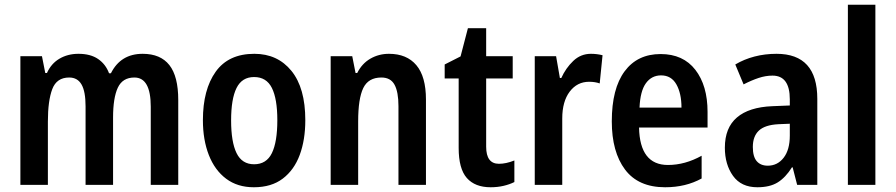

<svg xmlns="http://www.w3.org/2000/svg" viewBox="-20 -780 3778 810"><path d="M582 -553Q657 -553 694.5 -505.5Q732 -458 732 -358V0H616V-330Q616 -453 547 -453Q497 -453 477 -410Q457 -367 457 -284V0H341V-331Q341 -394 324 -423.5Q307 -453 272 -453Q219 -453 200.5 -404Q182 -355 182 -267V0H66V-543H157L171 -472H178Q196 -512 231 -532.5Q266 -553 311 -553Q362 -553 394 -531Q426 -509 440 -471H448Q489 -553 582 -553Z M1268 -273Q1268 -190 1244.5 -126.5Q1221 -63 1173 -26.5Q1125 10 1051 10Q982 10 934 -26Q886 -62 861 -126Q836 -190 836 -273Q836 -402 890 -477.5Q944 -553 1053 -553Q1151 -553 1209.5 -481Q1268 -409 1268 -273ZM955 -272Q955 -181 978 -134Q1001 -87 1052 -87Q1104 -87 1127 -134Q1150 -181 1150 -273Q1150 -363 1127 -409Q1104 -455 1052 -455Q1001 -455 978 -409Q955 -363 955 -272Z M1621 -553Q1696 -553 1736.5 -505Q1777 -457 1777 -360V0H1661V-332Q1661 -392 1644.5 -422.5Q1628 -453 1589 -453Q1534 -453 1512.5 -408.5Q1491 -364 1491 -268V0H1375V-543H1466L1480 -472H1487Q1507 -512 1542.5 -532.5Q1578 -553 1621 -553Z M2085 -89Q2115 -89 2150 -103V-12Q2130 -2 2104.5 4Q2079 10 2050 10Q1984 10 1949.5 -29Q1915 -68 1915 -156V-449H1856V-508L1923 -542L1954 -661H2031V-543H2143V-449H2031V-161Q2031 -89 2085 -89Z M2473 -553Q2498 -553 2522 -547L2510 -428Q2491 -435 2465 -435Q2415 -435 2383.5 -393.5Q2352 -352 2352 -280V0H2236V-543H2326L2342 -451H2348Q2367 -493 2398.5 -523Q2430 -553 2473 -553Z M2767 -552Q2862 -552 2913.5 -485.5Q2965 -419 2965 -308V-242H2676Q2679 -84 2798 -84Q2870 -84 2940 -123V-27Q2873 10 2786 10Q2673 10 2617 -64.5Q2561 -139 2561 -268Q2561 -406 2615 -479Q2669 -552 2767 -552ZM2769 -462Q2729 -462 2705 -429Q2681 -396 2678 -326H2855Q2855 -386 2833.5 -424Q2812 -462 2769 -462Z M3256 -553Q3428 -553 3428 -363V0H3343L3324 -74H3321Q3294 -31 3261 -10.5Q3228 10 3175 10Q3107 10 3072.5 -38Q3038 -86 3038 -157Q3038 -241 3089 -284.5Q3140 -328 3238 -332L3312 -335V-361Q3312 -461 3239 -461Q3210 -461 3180 -451Q3150 -441 3117 -424L3082 -508Q3119 -530 3163 -541.5Q3207 -553 3256 -553ZM3264 -256Q3207 -253 3181.5 -229Q3156 -205 3156 -160Q3156 -119 3172.5 -100Q3189 -81 3219 -81Q3260 -81 3286 -114.5Q3312 -148 3312 -208V-258Z M3673 0H3557V-760H3673Z"/></svg>

Font: Noto Sans Myanmar Condensed SemiBold
Style: Regular
Weight: 600
Width: 3
Designer: Monotype Design Team
Foundry: Monotype Imaging Inc.
Version: Version 2.107; ttfautohint (v1.8.4.7-5d5b)